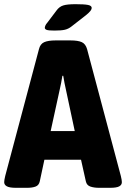

<svg xmlns="http://www.w3.org/2000/svg" viewBox="-25 -895 602 917"><path d="M51 2Q21 2 8 -5Q-5 -12 -5 -25Q-5 -34 0 -55L161 -660Q167 -685 186 -693.5Q205 -702 241 -702H311Q348 -702 366 -693.5Q384 -685 391 -660L552 -55Q557 -35 557 -25Q557 -12 544.5 -5Q532 2 501 2H448Q424 2 406.5 -4Q389 -10 385 -29L362 -132H187L165 -29Q161 -10 145 -4Q129 2 105 2ZM260 -466 217 -269H332L290 -466Q286 -482 283 -499Q280 -516 277 -533H273Q270 -516 267 -499Q264 -482 260 -466ZM235 -749Q206 -749 197.5 -752.5Q189 -756 189 -762Q189 -766 191.5 -772.5Q194 -779 202 -788L245 -845Q258 -863 277 -869Q296 -875 336 -875Q377 -875 395 -871.5Q413 -868 413 -857Q413 -851 407 -843Q401 -835 385 -822L317 -769Q302 -757 285 -753Q268 -749 235 -749Z"/></svg>

Font: Asap Semi Condensed ExtraBold
Style: Regular
Weight: 800
Width: 4
Designer: Pablo Cosgaya
Foundry: Omnibus-Type
Version: Version 3.001; ttfautohint (v1.8.4.7-5d5b)